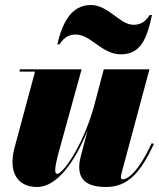

<svg xmlns="http://www.w3.org/2000/svg" viewBox="-20 -737 635 767"><path d="M283 -599C343.5 -599 386 -520 463 -520C542 -520 567 -582 587 -677H578C558 -645 536 -638 513 -638C459 -638 413 -717 343 -717C264 -717 229 -645 209 -560H218C238 -592 260 -599 283 -599ZM306 -460H58.5V-451H120L36.5 -141C14 -49 49.5 10 128 10C211 10 282.5 -98 330 -216.5L302 -110C299 -98.5 296.5 -83.5 296.5 -70.5C296.5 -18.5 327 10 404 10C494.5 10 543.5 -53 595 -162L586 -165C525.5 -34.5 482 -20.5 471 -20.5C465.5 -20.5 463 -24 463 -29.5C463 -34 464 -39 465.5 -45L577 -460H394.5L354.5 -308.5C307.5 -145.5 229.5 -42.5 209 -42.5C198 -42.5 195 -58 216.5 -136Z"/></svg>

Font: Bodoni* 24pt Fatface
Style: Italic
Weight: 900
Italic angle: -13°
Version: Version 2.3